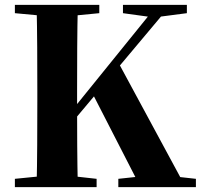

<svg xmlns="http://www.w3.org/2000/svg" viewBox="-20 -767 826 787"><path d="M130 0Q132 -86 132.5 -174Q133 -262 133 -351V-395Q133 -484 132.5 -571.5Q132 -659 130 -747H299Q297 -661 296.5 -572.5Q296 -484 296 -395V-330Q296 -255 296.5 -171.5Q297 -88 299 0ZM41 0V-34L202 -50H232L376 -34V0ZM41 -713V-747H387V-713L232 -698H202ZM465 0V-34L614 -50H639L783 -34V0ZM484 -713V-747H746V-713L631 -698L600 -697ZM210 -187 208 -257H230L256 -291L625 -747H680ZM556 0 359 -384 466 -509 741 0Z"/></svg>

Font: Noto Serif KR ExtraLight Black
Style: Regular
Weight: 900
Version: Version 2.003-H1;hotconv 1.1.1;makeotfexe 2.6.0